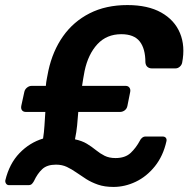

<svg xmlns="http://www.w3.org/2000/svg" viewBox="-20 -731 744 758"><path d="M428 7Q393 7 367 -2Q341 -11 320.5 -24Q300 -37 281.5 -50Q263 -63 244 -72Q225 -81 201 -81Q166 -81 147 -63.5Q128 -46 114 -16Q112 -12 107 -6Q102 0 92 0H16Q8 0 4 -6Q0 -12 1 -19Q17 -85 57 -126.5Q97 -168 150 -184Q154 -209 155.5 -234.5Q157 -260 159 -289H83Q72 -289 67 -295.5Q62 -302 64 -313L76 -368Q78 -378 86.5 -385Q95 -392 105 -392H161Q162 -406 165 -421Q168 -436 171 -452Q188 -530 229 -588Q270 -646 334 -678.5Q398 -711 483 -711Q564 -711 616.5 -681.5Q669 -652 690.5 -600.5Q712 -549 699 -483Q697 -474 689.5 -467.5Q682 -461 673 -461H579Q569 -461 562 -467Q555 -473 554 -485Q554 -539 531.5 -567.5Q509 -596 459 -596Q401 -596 364.5 -556.5Q328 -517 314 -451Q311 -435 308.5 -420.5Q306 -406 304 -392H476Q486 -392 491 -385Q496 -378 494 -368L483 -313Q481 -302 472.5 -295.5Q464 -289 453 -289H289Q287 -262 284.5 -236Q282 -210 276 -181Q304 -175 323 -163.5Q342 -152 358.5 -138.5Q375 -125 393 -116Q411 -107 436 -107Q474 -107 495.5 -127Q517 -147 533 -177Q535 -182 541 -187Q547 -192 554 -192H622Q631 -192 635 -186.5Q639 -181 637 -173Q624 -115 591.5 -74.5Q559 -34 516 -13.5Q473 7 428 7Z"/></svg>

Font: Rubik Light Medium
Style: Italic
Weight: 500
Italic angle: -12°
Version: Version 2.104